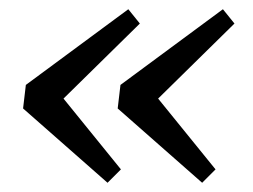

<svg xmlns="http://www.w3.org/2000/svg" viewBox="-20 -432 548 416"><path d="M36 -248 258 -412 283 -381 106 -207 109 -229 242 -65 213 -36 30 -197ZM241 -248 463 -412 488 -381 311 -207 314 -229 447 -65 418 -36 235 -197Z"/></svg>

Font: Rasa
Style: Italic
Weight: 400
Italic angle: -7.10001°
Designer: Anna Giedrys (Yrsa+Rasa design), David Brezina (Yrsa art-direction, Rasa art-direction, design)
Foundry: Rosetta Type Foundry
Version: Version 2.004